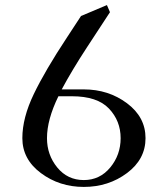

<svg xmlns="http://www.w3.org/2000/svg" viewBox="-20 -729 661 756"><path d="M68 -185Q68 -265 113 -358.5Q158 -452 244 -582L299 -666L401 -709L413 -681L322 -542Q265 -455 223 -377H310Q407 -377 480 -322.5Q553 -268 553 -185Q553 -102 480 -47.5Q407 7 310 7Q214 7 141 -47.5Q68 -102 68 -185ZM165 -185Q165 -119 205.5 -69.5Q246 -20 310 -20Q373 -20 414 -69.5Q455 -119 455 -185Q455 -253 409 -301.5Q363 -350 263 -350H210Q165 -258 165 -185Z"/></svg>

Font: Dihjauti
Style: Bold
Weight: 700
Designer: T. Christopher White
Version: Version 3.0.0